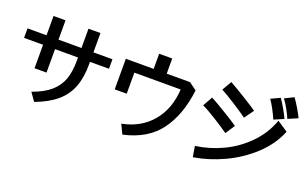

<svg xmlns="http://www.w3.org/2000/svg" viewBox="-96 -1314 2920 1823"><g transform="rotate(20 1364.0 -402.5)"><path d="M316 39 258 -43Q376 -85 442.5 -144Q509 -203 536 -281Q563 -359 563 -468V-500H331V-263H210V-500H18V-596H210V-791H331V-596H563V-791H684V-596H876V-500H684V-475Q684 -339 646.5 -243Q609 -147 529 -79Q449 -11 316 39Z M1583 -548H1115V-335H994V-644H1275V-797H1407V-644H1643L1719 -588Q1688 -331 1568 -169.5Q1448 -8 1209 44L1164 -50Q1352 -87 1462 -218.5Q1572 -350 1583 -548Z M1955 -682 2011 -779Q2065 -749 2171 -684Q2277 -619 2307 -596L2239 -502Q2196 -534 2101 -595Q2006 -656 1955 -682ZM1911 17 1893 -91Q2031 -109 2164 -171.5Q2297 -234 2401.5 -340Q2506 -446 2557 -587L2665 -515Q2608 -373 2487 -260.5Q2366 -148 2214 -77.5Q2062 -7 1911 17ZM1835 -480 1890 -578Q1937 -554 2044 -489Q2151 -424 2185 -399L2123 -304Q2073 -340 1978.5 -399Q1884 -458 1835 -480ZM2533 -804 2624 -849Q2648 -817 2681.5 -760.5Q2715 -704 2728 -674L2630 -632Q2616 -667 2586.5 -720Q2557 -773 2533 -804ZM2412 -756 2503 -799Q2526 -768 2558.5 -711Q2591 -654 2605 -622L2507 -580Q2492 -617 2463 -671.5Q2434 -726 2412 -756Z"/></g></svg>

Font: 카카오 큰글씨 ExtraBold
Style: Regular
Weight: 800
Designer: Park Young-rak; Lee Sang-min; Kim Jung-jin; Min Bon; Park Min-gyu;
Foundry: Kakao Corporation
Version: Version 2.003